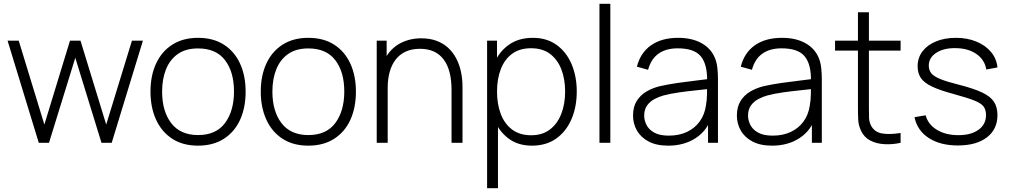

<svg xmlns="http://www.w3.org/2000/svg" viewBox="-20 -755 5334 1015"><path d="M185 0 20 -540H79L214.5 -96.5L350 -540H405.5L541.5 -96.5L677.5 -540H735.5L570.5 0H516.5L378 -449.5L239 0Z M1027 15Q946.5 15 890.5 -21.5Q834.5 -58 805 -122.5Q775.5 -187 775.5 -271Q775.5 -355.5 805.5 -419.8Q835.5 -484 891.8 -519.5Q948 -555 1027 -555Q1107.5 -555 1163.8 -518.8Q1220 -482.5 1249.2 -418.5Q1278.5 -354.5 1278.5 -271Q1278.5 -185.5 1249 -121.2Q1219.5 -57 1163 -21Q1106.5 15 1027 15ZM1027 -41Q1122.5 -41 1169.8 -105Q1217 -169 1217 -271Q1217 -375 1169.5 -437Q1122 -499 1027 -499Q962.5 -499 920.5 -469.8Q878.5 -440.5 857.8 -389.2Q837 -338 837 -271Q837 -167 885.2 -104Q933.5 -41 1027 -41Z M1610 15Q1529.5 15 1473.5 -21.5Q1417.5 -58 1388 -122.5Q1358.5 -187 1358.5 -271Q1358.5 -355.5 1388.5 -419.8Q1418.5 -484 1474.8 -519.5Q1531 -555 1610 -555Q1690.5 -555 1746.8 -518.8Q1803 -482.5 1832.2 -418.5Q1861.5 -354.5 1861.5 -271Q1861.5 -185.5 1832 -121.2Q1802.5 -57 1746 -21Q1689.5 15 1610 15ZM1610 -41Q1705.5 -41 1752.8 -105Q1800 -169 1800 -271Q1800 -375 1752.5 -437Q1705 -499 1610 -499Q1545.5 -499 1503.5 -469.8Q1461.5 -440.5 1440.8 -389.2Q1420 -338 1420 -271Q1420 -167 1468.2 -104Q1516.5 -41 1610 -41Z M2367 0V-281Q2367 -332 2356.8 -372Q2346.5 -412 2325.8 -440Q2305 -468 2273.8 -482.5Q2242.5 -497 2200 -497Q2156 -497 2123.8 -481.8Q2091.5 -466.5 2070.8 -439Q2050 -411.5 2039.8 -373.8Q2029.5 -336 2029.5 -291.5L1984 -297Q1984 -384.5 2013.8 -441.2Q2043.5 -498 2094 -525.2Q2144.5 -552.5 2207.5 -552.5Q2252 -552.5 2287.2 -539.5Q2322.5 -526.5 2348.5 -502.8Q2374.5 -479 2391.5 -446.8Q2408.5 -414.5 2416.8 -376Q2425 -337.5 2425 -295.5V0ZM1971.5 0V-540H2024V-418.5H2029.5V0Z M2791.5 15Q2718.5 15 2668 -23Q2617.5 -61 2591 -125.5Q2564.5 -190 2564.5 -271Q2564.5 -352.5 2591 -416.8Q2617.5 -481 2669.5 -518Q2721.5 -555 2797 -555Q2870.5 -555 2922.5 -517.5Q2974.5 -480 3001.8 -415.5Q3029 -351 3029 -271Q3029 -190 3001.2 -125.2Q2973.5 -60.5 2920.8 -22.8Q2868 15 2791.5 15ZM2555 240V-540H2607.5V-124H2612.5V240ZM2788 -40Q2847.5 -40 2887.2 -70.5Q2927 -101 2947.2 -153.2Q2967.5 -205.5 2967.5 -271Q2967.5 -336 2947.8 -387.8Q2928 -439.5 2888.2 -469.8Q2848.5 -500 2787 -500Q2727.5 -500 2687.5 -470.8Q2647.5 -441.5 2627.5 -389.5Q2607.5 -337.5 2607.5 -271Q2607.5 -205 2627.2 -152.8Q2647 -100.5 2687.2 -70.2Q2727.5 -40 2788 -40Z M3149 0V-735H3206.5V0Z M3512.5 15Q3450 15 3408.8 -7Q3367.5 -29 3347 -65.2Q3326.5 -101.5 3326.5 -144Q3326.5 -190 3345.8 -221Q3365 -252 3397.2 -271Q3429.5 -290 3468.5 -299.5Q3513 -309.5 3564.5 -316.8Q3616 -324 3662.8 -329.5Q3709.5 -335 3739 -339L3718 -326.5Q3720 -414 3685.2 -456.8Q3650.5 -499.5 3563 -499.5Q3501.5 -499.5 3461.8 -471.8Q3422 -444 3406 -386L3347 -402.5Q3365.5 -476 3421.5 -515.5Q3477.5 -555 3565 -555Q3639.5 -555 3690.2 -526Q3741 -497 3761 -444.5Q3769.5 -423 3772.5 -394.2Q3775.5 -365.5 3775.5 -336.5V0H3723V-142L3742.5 -137Q3718 -64 3657 -24.5Q3596 15 3512.5 15ZM3515.5 -38Q3570.5 -38 3612 -57.8Q3653.5 -77.5 3679.2 -113.2Q3705 -149 3712 -197.5Q3717 -224.5 3717.5 -256Q3718 -287.5 3718 -302.5L3743 -286.5Q3710.5 -282.5 3665.2 -278Q3620 -273.5 3573 -267Q3526 -260.5 3488 -250.5Q3464.5 -244 3440.8 -231.8Q3417 -219.5 3401.2 -198Q3385.5 -176.5 3385.5 -143.5Q3385.5 -119 3397.8 -94.5Q3410 -70 3438.5 -54Q3467 -38 3515.5 -38Z M4061.5 15Q3999 15 3957.8 -7Q3916.5 -29 3896 -65.2Q3875.5 -101.5 3875.5 -144Q3875.5 -190 3894.8 -221Q3914 -252 3946.2 -271Q3978.5 -290 4017.5 -299.5Q4062 -309.5 4113.5 -316.8Q4165 -324 4211.8 -329.5Q4258.5 -335 4288 -339L4267 -326.5Q4269 -414 4234.2 -456.8Q4199.5 -499.5 4112 -499.5Q4050.5 -499.5 4010.8 -471.8Q3971 -444 3955 -386L3896 -402.5Q3914.5 -476 3970.5 -515.5Q4026.5 -555 4114 -555Q4188.5 -555 4239.2 -526Q4290 -497 4310 -444.5Q4318.5 -423 4321.5 -394.2Q4324.5 -365.5 4324.5 -336.5V0H4272V-142L4291.5 -137Q4267 -64 4206 -24.5Q4145 15 4061.5 15ZM4064.5 -38Q4119.5 -38 4161 -57.8Q4202.5 -77.5 4228.2 -113.2Q4254 -149 4261 -197.5Q4266 -224.5 4266.5 -256Q4267 -287.5 4267 -302.5L4292 -286.5Q4259.5 -282.5 4214.2 -278Q4169 -273.5 4122 -267Q4075 -260.5 4037 -250.5Q4013.5 -244 3989.8 -231.8Q3966 -219.5 3950.2 -198Q3934.5 -176.5 3934.5 -143.5Q3934.5 -119 3946.8 -94.5Q3959 -70 3987.5 -54Q4016 -38 4064.5 -38Z M4741 0Q4698 9.5 4656 7.2Q4614 5 4581.2 -11.8Q4548.5 -28.5 4532 -63.5Q4518.5 -92 4517 -121Q4515.5 -150 4515.5 -187.5V-690H4573.5V-188.5Q4573.5 -154.5 4574.2 -132.2Q4575 -110 4584.5 -91.5Q4602.5 -57 4641.5 -49.8Q4680.5 -42.5 4741 -52ZM4394.5 -487.5V-540H4741V-487.5Z M5044 14Q4950.5 14 4889.8 -25.5Q4829 -65 4814.5 -135.5L4873.5 -145.5Q4886 -97.5 4932.5 -69Q4979 -40.5 5046.5 -40.5Q5113.5 -40.5 5153 -69Q5192.5 -97.5 5192.5 -147Q5192.5 -174 5180.2 -191.2Q5168 -208.5 5132 -223Q5096 -237.5 5025 -257Q4950 -277 4907.8 -297Q4865.5 -317 4848.2 -342.5Q4831 -368 4831 -405Q4831 -449.5 4856.5 -483.2Q4882 -517 4927.8 -536Q4973.5 -555 5033.5 -555Q5093.5 -555 5141.5 -535.2Q5189.5 -515.5 5219 -480.2Q5248.5 -445 5253 -398.5L5194 -387.5Q5185.5 -439.5 5141.5 -469.8Q5097.5 -500 5031.5 -500.5Q4969 -501.5 4929.5 -475.8Q4890 -450 4890 -408Q4890 -384 4903.8 -367.2Q4917.5 -350.5 4952.5 -336.5Q4987.5 -322.5 5051.5 -306.5Q5129.5 -286.5 5173.2 -265.5Q5217 -244.5 5235 -216.2Q5253 -188 5253 -146.5Q5253 -71.5 5197.2 -28.8Q5141.5 14 5044 14Z"/></svg>

Font: Manrope ExtraLight Light
Style: Regular
Weight: 300
Version: Version 4.504